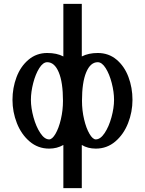

<svg xmlns="http://www.w3.org/2000/svg" viewBox="-20 -780 755 1000"><path d="M574 -260Q574 -218 560.5 -169Q547 -120 525 -87Q503 -54 479 -54Q463 -54 446 -83Q429 -112 418 -158.5Q407 -205 407 -255Q407 -351 429 -403.5Q451 -456 489 -456Q511 -456 530.5 -425Q550 -394 562 -347.5Q574 -301 574 -260ZM308 -255Q308 -205 297 -158.5Q286 -112 269 -83Q252 -54 236 -54Q212 -54 190 -87Q168 -120 154.5 -169Q141 -218 141 -260Q141 -301 153 -347.5Q165 -394 184.5 -425Q204 -456 226 -456Q264 -456 286 -403.5Q308 -351 308 -255ZM479 -6Q537 -6 580.5 -43Q624 -80 647 -138.5Q670 -197 670 -260Q670 -323 649 -379Q628 -435 587 -469.5Q546 -504 489 -504Q441 -504 406 -486V-760H310V-486Q276 -504 226 -504Q170 -504 128.5 -469Q87 -434 66 -378Q45 -322 45 -260Q45 -197 68 -138.5Q91 -80 134.5 -43Q178 -6 236 -6Q277 -6 310 -25V200H406V-25Q437 -6 479 -6Z"/></svg>

Font: LXGW Marker Gothic
Style: Regular
Weight: 400
Version: Version 1.001